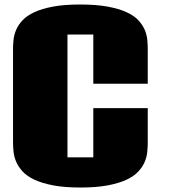

<svg xmlns="http://www.w3.org/2000/svg" viewBox="-20 -817 835 856"><path d="M396 -663.1H280.8V-115.7H396V-335H638.7V-181.2Q638.7 -161.6 636.5 -139.2Q634.3 -116.7 624.8 -94.5Q615.2 -72.3 596.2 -51.8Q577.1 -31.2 543.7 -15.6Q510.3 0 460.2 9.5Q410.2 19 338.4 19Q267.1 19 217.3 9.5Q167.5 0 134 -15.6Q100.6 -31.2 81.5 -51.8Q62.5 -72.3 52.7 -94.5Q43 -116.7 40.5 -139.2Q38.1 -161.6 38.1 -181.2V-599.1Q38.1 -618.7 40.5 -640.9Q43 -663.1 52.5 -685.1Q62 -707 81.3 -727.3Q100.6 -747.6 133.8 -762.9Q167 -778.3 216.6 -787.6Q266.1 -796.9 336.9 -796.9Q409.2 -796.9 459.5 -787.6Q509.8 -778.3 543.5 -762.9Q577.1 -747.6 596.2 -727.3Q615.2 -707 624.8 -685.1Q634.3 -663.1 636.5 -640.9Q638.7 -618.7 638.7 -599.1V-443.8H396Z"/></svg>

Font: Coda Caption ExtraBold
Style: Regular
Weight: 800
Designer: vernon adams
Foundry: vernon adams
Version: Version 1.002